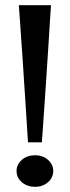

<svg xmlns="http://www.w3.org/2000/svg" viewBox="-20 -727 270 741"><path d="M87.9 -177.7Q87.9 -177.7 115.2 -177.7Q141.6 -177.7 141.6 -177.7Q141.6 -177.7 146.5 -246.1Q151.4 -314.5 157.2 -403.3Q159.2 -440.4 162.1 -478.5Q164.1 -516.6 167 -552.7Q170.9 -617.2 173.8 -662.1Q176.8 -707 176.8 -707Q176.8 -707 161.1 -707Q145.5 -707 124 -707Q99.6 -707 76.2 -707Q52.7 -707 52.7 -707Q52.7 -707 57.6 -638.7Q62.5 -570.3 68.4 -482.4Q70.3 -445.3 73.2 -407.2Q75.2 -369.1 78.1 -334Q82 -268.6 85 -224.6Q87.9 -179.7 87.9 -179.7Q87.9 -179.7 87.9 -178.7Q87.9 -177.7 87.9 -177.7ZM43.9 -67.4Q43.9 -41 64.5 -23.4Q85.9 -5.9 115.2 -5.9Q144.5 -5.9 165 -23.4Q185.5 -41 185.5 -67.4Q185.5 -91.8 165 -110.4Q144.5 -127.9 115.2 -127.9Q85.9 -127.9 64.5 -110.4Q43.9 -91.8 43.9 -67.4Z"/></svg>

Font: umazing
Style: Display
Weight: 400
Designer: umazing